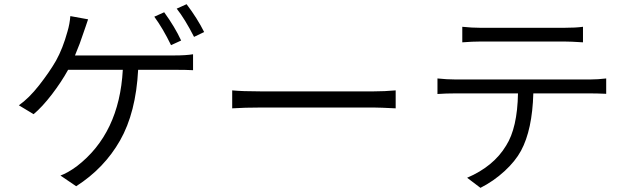

<svg xmlns="http://www.w3.org/2000/svg" viewBox="-20 -865 3040 929"><path d="M856.4 -668.9 807.6 -646.5Q767.6 -728.5 726.6 -784.2L774.4 -805.7Q826.2 -734.4 856.4 -668.9ZM342.8 -596.7H822.3Q879.9 -596.7 914.1 -602.5V-525.4Q883.8 -527.3 822.3 -527.3H648.4Q637.7 -320.3 561 -185.5Q484.4 -50.8 348.6 36.1L272.5 -15.6Q307.6 -28.3 351.6 -60.5Q557.6 -218.8 574.2 -527.3H309.6Q277.3 -468.8 231 -408.2Q184.6 -347.7 142.6 -312.5L71.3 -355.5Q120.1 -389.6 169.4 -452.6Q218.8 -515.6 251 -571.3Q284.2 -630.9 306.6 -712.9Q317.4 -749 320.3 -787.1L406.2 -771.5Q402.3 -760.7 394.5 -736.8Q386.7 -712.9 382.8 -703.1Q368.2 -657.2 342.8 -596.7ZM835 -823.2 882.8 -844.7Q934.6 -776.4 967.8 -710L918.9 -686.5Q875 -772.5 835 -823.2Z M1103.5 -340.8V-427.7Q1152.3 -422.9 1239.3 -422.9H1789.1Q1840.8 -422.9 1894.5 -427.7V-340.8Q1816.4 -344.7 1790 -344.7H1239.3Q1164.1 -344.7 1103.5 -340.8Z M2710 -664.1H2305.7Q2267.6 -664.1 2216.8 -660.2V-735.4Q2263.7 -730.5 2304.7 -730.5H2710Q2765.6 -730.5 2800.8 -735.4V-660.2Q2742.2 -664.1 2710 -664.1ZM2182.6 -480.5H2836.9Q2872.1 -480.5 2913.1 -485.4V-411.1Q2868.2 -413.1 2836.9 -413.1H2560.5Q2555.7 -237.3 2501 -135.7Q2473.6 -85 2420.9 -36.6Q2368.2 11.7 2304.7 43.9L2240.2 -4.9Q2368.2 -59.6 2428.7 -160.2Q2483.4 -246.1 2486.3 -413.1H2182.6Q2138.7 -413.1 2096.7 -410.2V-485.4Q2142.6 -480.5 2182.6 -480.5Z"/></svg>

Font: GenEi Gothic M SemiLight
Style: Regular
Weight: 350
Designer: o_tamon (Modified); [Source Han Sans]
Ryoko NISHIZUKA  (kana & ideographs); Paul D. Hunt (Latin, Greek & Cyrillic); Wenl
Version: Version 1.1a;Original Version 1.004